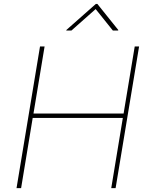

<svg xmlns="http://www.w3.org/2000/svg" viewBox="-20 -966 769 986"><path d="M64.9 0 185.5 -727.5H209L151.9 -382.8H614.7L671.9 -727.5H694.3L573.7 0H551.3L610.8 -360.4H147.9L88.4 0ZM346.7 -809.1H320.3L320.8 -812L472.2 -945.8H480L587.4 -812L586.9 -809.1H559.6L471.2 -919.4Z"/></svg>

Font: Inter 16pt Thin
Style: Italic
Weight: 250
Italic angle: -9.3988°
Version: Version 4.001;git-66647c0bb